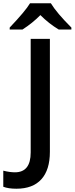

<svg xmlns="http://www.w3.org/2000/svg" viewBox="-96 -951 455 1170"><path d="M339 -783Q249 -873 214 -931H87Q59 -884 -37 -783V-771H41Q103 -811 150 -859Q202 -807 262 -771H339ZM208 -26V-714H91V-22Q91 99 -5 99Q-37 99 -76 89V187Q-45 199 4 199Q104 199 156 141.5Q208 84 208 -26Z"/></svg>

Font: OpenSansMMV
Style: Semibold
Weight: 600
Designer: Steve Matteson
Foundry: Ascender Corporation
Version: Version 6.000